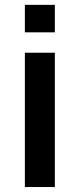

<svg xmlns="http://www.w3.org/2000/svg" viewBox="-20 -752 320 772"><path d="M80 -622V-732.5H200.5V-622ZM80 0V-540H200.5V0Z"/></svg>

Font: Vela Sans Bd
Style: Bold
Weight: 700
Designer: Principal design: Mikhail Sharanda - project Manrope.
Design modification: Ravid Balaliev
Foundry: Mikhail Sharanda
Version: Version 1.001